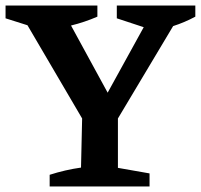

<svg xmlns="http://www.w3.org/2000/svg" viewBox="-25 -672 724 692"><path d="M154 0V-42Q210 -60 267 -68L271 -245L74 -581L-5 -606V-652H326V-612Q280 -592 231 -580L363 -338L493 -574L396 -606V-652H679V-612Q640 -591 599 -578L400 -245V-67L514 -47V0Z"/></svg>

Font: Piazzolla SemiBold
Style: Regular
Weight: 600
Designer: Juan Pablo del Peral
Foundry: Huerta Tipografica
Version: Version 1.330